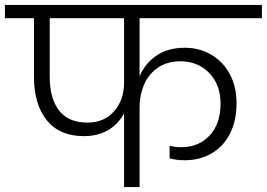

<svg xmlns="http://www.w3.org/2000/svg" viewBox="-49 -760 1084 780"><path d="M518 -686V-450Q540 -502 586.5 -534Q633 -566 702 -566Q761 -566 809 -538Q857 -510 884.5 -459Q912 -408 912 -341Q912 -269 885 -216.5Q858 -164 810 -136.5Q762 -109 702 -109Q666 -109 640 -117V-168Q661 -162 688 -162Q758 -162 802.5 -209.5Q847 -257 847 -339Q847 -391 825.5 -430Q804 -469 767 -490Q730 -511 685 -511Q629 -511 591 -484Q553 -457 535.5 -414.5Q518 -372 518 -324V0H455V-300Q432 -256 390.5 -231.5Q349 -207 292 -207Q193 -207 141 -271.5Q89 -336 89 -449V-686H-29V-740H1015V-686ZM455 -686H153V-449Q153 -360 191 -311Q229 -262 306 -262Q375 -262 415 -308.5Q455 -355 455 -424Z"/></svg>

Font: A Bank Premium Light
Style: Regular
Weight: 300
Designer: Ninad Kale (Devanagari), Jonny Pinhorn (Latin), Htun Naung (Myanmar)
Foundry: Indian Type Foundry
Version: 4.004